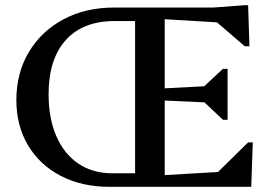

<svg xmlns="http://www.w3.org/2000/svg" viewBox="-20 -719 1036 739"><path d="M400 0Q295 0 214 -42Q133 -84 88 -159.5Q43 -235 43 -334Q43 -438 91 -518.5Q139 -599 224 -644.5Q309 -690 420 -690H801L922 -699H935L940 -541H922L815 -633L614 -645V-379L766 -387L838 -454H856V-258H838L767 -325L614 -332V-45L819 -57L935 -171H953L947 0ZM412 -52H500V-638H421Q299 -638 233 -564.5Q167 -491 167 -356Q167 -263 197 -194.5Q227 -126 282 -89Q337 -52 412 -52Z"/></svg>

Font: Platypi
Style: Regular
Weight: 400
Designer: David Sargent
Foundry: Bolt Cutter Type
Version: Version 1.200; ttfautohint (v1.8.4.7-5d5b)